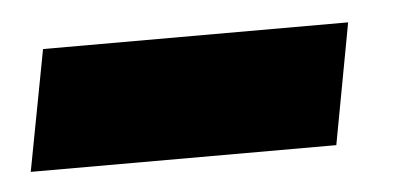

<svg xmlns="http://www.w3.org/2000/svg" viewBox="-35 -342 425 205"><g transform="rotate(-5 178.0 -239.0)"><path d="M-8.5 -174.5H319L343 -304H16Z"/></g></svg>

Font: Anybody Condensed Black
Style: Italic
Weight: 900
Width: 3
Italic angle: -10°
Version: Version 1.113;gftools[0.9.25]